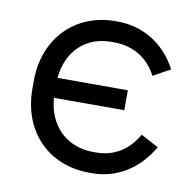

<svg xmlns="http://www.w3.org/2000/svg" viewBox="-65 -592 672 664"><g transform="rotate(10 270.5 -260.0)"><path d="M291 6H299C386 6 461 -40 508 -122L446 -155C414 -98 363 -67 302 -67H292C197 -67 132 -131 125 -228H372V-298H125C134 -392 196 -453 286 -453H296C363 -453 417 -421 447 -362L507 -395C464 -478 386 -526 297 -526H289C147 -526 46 -423 46 -273V-247C46 -97 145 6 291 6Z"/></g></svg>

Font: Fixel Text Regular
Style: Regular
Weight: 400
Width: 4
Designer: AlfaBravo + MacPaw
Foundry: Kyrylo Tkachov, Marchela Mozhyna, Serhii Makarenko, Maria Weinstein, Zakhar Kryvoshyya
Version: Version 1.211